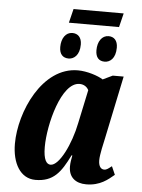

<svg xmlns="http://www.w3.org/2000/svg" viewBox="-58 -890 698 946"><g transform="rotate(5 291.0 -417.5)"><path d="M250 -776H498L515 -845H267ZM264 -600C289 -600 318 -620 318 -674C318 -709 299 -727 272 -727C239 -727 218 -696 218 -653C218 -617 236 -600 264 -600ZM442 -600C468 -600 496 -620 496 -674C496 -709 478 -727 451 -727C418 -727 397 -696 397 -653C397 -617 414 -600 442 -600ZM153 10C242 10 278 -40 320 -126H324C320 -105 317 -89 317 -71C317 -17 352 10 404 10C473 10 511 -24 541 -49L523 -90C507 -78 499 -70 486 -70C470 -70 458 -84 458 -114C458 -142 472 -201 477 -224L542 -535H488L440 -512C415 -528 361 -546 315 -546C139 -546 37 -317 37 -159C37 -63 78 10 153 10ZM221 -71C201 -71 185 -92 185 -156C185 -267 239 -480 329 -480C348 -480 365 -471 374 -453L339 -288C318 -182 264 -71 221 -71Z"/></g></svg>

Font: Noto Serif Condensed Extra
Style: Italic
Weight: 800
Width: 3
Italic angle: -12°
Designer: Monotype Design Team
Foundry: Monotype Imaging Inc.
Version: Version 1.901